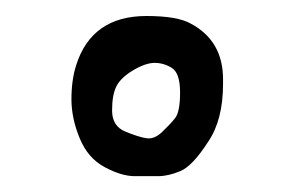

<svg xmlns="http://www.w3.org/2000/svg" viewBox="-20 -769 367 240"><path d="M163.1 -749Q202.1 -749 218.8 -739.3Q258.8 -717.8 258.8 -669.9Q258.8 -669.9 258.8 -664.1Q258.8 -619.1 240.2 -591.8Q220.7 -561.5 205.6 -555.2Q190.4 -548.8 177.7 -548.8H148.4Q131.8 -548.8 110.8 -560.1Q89.8 -571.3 79.6 -596.2Q69.3 -621.1 69.3 -645Q69.3 -668.9 75.2 -687.5Q94.7 -749 163.1 -749ZM198.7 -621.1Q205.1 -628.9 205.1 -653.3Q205.1 -677.7 194.8 -684.1Q184.6 -690.4 173.3 -690.4Q162.1 -690.4 146.5 -681.2Q130.9 -671.9 125.5 -661.1Q120.1 -650.4 120.1 -630.9Q120.1 -611.3 136.7 -604.5Q153.3 -597.7 163.1 -596.2Q172.9 -594.7 182.6 -604Q192.4 -613.3 198.7 -621.1Z"/></svg>

Font: Drukaatie burti
Style: Light
Weight: 300
Version: Version 0.14